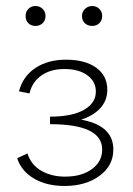

<svg xmlns="http://www.w3.org/2000/svg" viewBox="-20 -613 442 637"><path d="M65 -560Q65 -574 74 -583.5Q83 -593 98 -593Q112 -593 121.5 -583.5Q131 -574 131 -560Q131 -545 121.5 -536Q112 -527 98 -527Q83 -527 74 -536Q65 -545 65 -560ZM252 -560Q252 -574 262 -583.5Q272 -593 286 -593Q300 -593 309.5 -583.5Q319 -574 319 -560Q319 -545 309.5 -536Q300 -527 286 -527Q271 -527 261.5 -536Q252 -545 252 -560ZM356 -117Q356 -63 310 -29.5Q264 4 194 4Q135 4 93 -20.5Q51 -45 37 -88L71 -104Q83 -66 117 -46.5Q151 -27 196 -27Q251 -27 285 -52Q319 -77 319 -117Q319 -201 146 -201V-226Q219 -226 258.5 -248.5Q298 -271 298 -309Q298 -343 269.5 -363.5Q241 -384 194 -384Q147 -384 116.5 -362Q86 -340 78 -303L43 -310Q56 -360 97.5 -387.5Q139 -415 199 -415Q262 -415 299 -388.5Q336 -362 336 -315Q336 -280 313 -254.5Q290 -229 249 -216Q356 -197 356 -117Z"/></svg>

Font: Ysabeau Infant Light
Style: Regular
Weight: 300
Designer: Christian Thalmann (Catharsis Fonts)
Version: Version 0.003